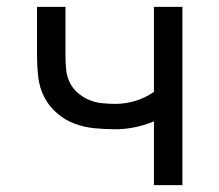

<svg xmlns="http://www.w3.org/2000/svg" viewBox="-20 -540 640 560"><path d="M429 0V-186Q403 -175 374 -169Q345 -163 317 -163Q286 -163 255.5 -166Q225 -169 197 -179.5Q169 -190 145.5 -210.5Q122 -231 108.5 -258Q95 -285 91.5 -315.5Q88 -346 88 -376V-520H171V-376Q171 -356 173 -336.5Q175 -317 183.5 -299.5Q192 -282 207 -269Q222 -256 240 -248.5Q258 -241 277.5 -239Q297 -237 317 -237Q346 -237 375.5 -246Q405 -255 429 -272V-520H512V0Z"/></svg>

Font: Iosevka Extended
Style: Regular
Weight: 400
Width: 7
Monospace: yes
Designer: Belleve Invis
Foundry: Belleve Invis
Version: Version 32.5.0; ttfautohint (v1.8.4)